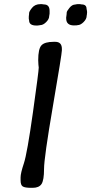

<svg xmlns="http://www.w3.org/2000/svg" viewBox="-20 -901 435 915"><path d="M153.3 -779.3Q118.7 -779.3 118.7 -803.7L117.2 -811.5V-822.8L117.7 -824.7V-828.1Q118.7 -831.1 118.7 -838.6Q118.7 -846.2 132.8 -863.8Q147 -881.3 172.9 -881.3H179.2Q185.1 -879.9 189 -879.9Q216.3 -879.9 216.3 -849.1V-835.9L214.4 -824.2Q214.4 -810.1 200 -795.7Q185.5 -781.2 171.4 -781.2Q168.5 -780.3 166.5 -780.3L158.2 -779.3ZM393.1 -826.2Q393.1 -810.5 378.4 -795.9Q363.8 -781.2 349.6 -781.2L346.7 -780.3H343.3L333 -779.8Q295.4 -779.8 295.4 -813V-819.8L295.9 -821.3L297.4 -833Q297.9 -835 297.9 -841.1Q297.9 -847.2 310.8 -863.3Q323.7 -879.4 338.4 -879.4Q341.3 -880.4 342.8 -880.4L349.6 -881.3H361.3Q365.7 -879.9 369.1 -879.9Q392.6 -879.9 392.6 -858.4Q394 -854 394 -852.1L395 -844.2V-840.8L394.5 -839.4V-834.5Q394.5 -834.5 393.1 -826.2ZM78.1 -41.5V-55.7Q78.1 -75.7 93.8 -122.6Q109.4 -169.4 137 -365.7Q164.6 -562 164.6 -579.1L163.1 -592.8Q162.1 -602.1 162.1 -614.3Q162.1 -668.5 177.7 -685.1Q193.4 -701.7 235.8 -701.7H243.2Q274.9 -701.7 274.9 -668V-661.1Q274.9 -644.5 232.4 -396.7Q189.9 -148.9 189.9 -95.7Q189.9 -42.5 178 -24.2Q166 -5.9 135.7 -5.9H128.4Q98.6 -5.9 88.4 -12.5Q78.1 -19 78.1 -41.5Z"/></svg>

Font: Averia Sans Libre
Style: Italic
Weight: 400
Italic angle: -7.90001°
Version: Version 1.002